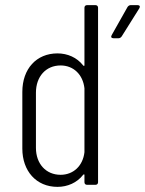

<svg xmlns="http://www.w3.org/2000/svg" viewBox="-20 -720 565 748"><path d="M304 -465C280 -496 243 -512 204 -512C122 -512 67 -452 67 -362V-141C67 -54 121 8 204 8C243 8 280 -8 304 -39C307 -42 309 -41 309 -38V-10C309 -4 313 0 319 0H352C358 0 362 -4 362 -10V-690C362 -696 358 -700 352 -700H319C313 -700 309 -696 309 -690V-466C309 -463 307 -462 304 -465ZM477 -693 415 -583C411 -576 414 -571 422 -571H442C447 -571 451 -574 454 -578L523 -688C527 -695 524 -700 516 -700H489C484 -700 480 -697 477 -693ZM216 -39C159 -39 120 -82 120 -144V-359C120 -422 159 -465 216 -465C266 -465 303 -430 309 -376V-127C303 -74 266 -39 216 -39Z"/></svg>

Font: Barlow Condensed Light
Style: Regular
Weight: 300
Width: 3
Designer: Jeremy Tribby
Foundry: Tribby Type
Version: Version 1.422;hotconv 1.0.109;makeotfexe 2.5.65596